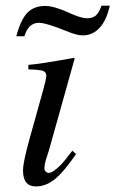

<svg xmlns="http://www.w3.org/2000/svg" viewBox="-20 -653 411 684"><path d="M237.8 -116.2 251 -104Q207.5 -40.5 175.3 -14.6Q143.1 11.2 107.9 11.2Q62 11.2 62 -45.9Q62 -74.7 85 -157.2L134.8 -335.9Q143.6 -367.2 145 -380.9Q145.5 -396 133.8 -400.4Q122.1 -404.8 81.1 -405.8V-421.9Q121.6 -424.8 243.2 -446.8L246.1 -444.8L154.8 -119.1Q153.3 -115.2 151.1 -107.4Q148.9 -99.6 147.9 -97.2Q138.2 -69.8 138.2 -51.8Q138.2 -45.9 143.1 -41.5Q147.9 -37.1 153.8 -37.1Q168 -37.1 195.8 -64.9Q209 -78.1 237.8 -116.2ZM341.8 -632.8H371.1Q359.9 -581.1 335 -554Q310.1 -526.9 273.9 -526.9Q253.4 -526.9 214.8 -543Q143.6 -571.8 119.1 -571.8Q81.1 -571.8 66.9 -523.9H38.1Q53.7 -582.5 77.1 -607.2Q100.6 -631.8 141.1 -631.8Q172.9 -631.8 227.1 -606.9Q268.6 -587.9 290 -587.9Q310.1 -587.9 321.3 -597.7Q332.5 -607.4 341.8 -632.8Z"/></svg>

Font: Accordance
Style: Italic
Weight: 400
Italic angle: -11°
Version: Version 1.2 (build January 31, 2020) Miklal Software Solutio